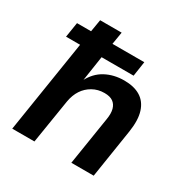

<svg xmlns="http://www.w3.org/2000/svg" viewBox="-161 -843 955 982"><g transform="rotate(30 316.5 -352.5)"><path d="M41 0 127 -545H44L58 -633H141L153 -705H280L268 -632H456L443 -545H254L231 -393H229Q257 -448 305.5 -474Q354 -500 415 -500Q473 -500 510.5 -477Q548 -454 563 -407Q578 -360 567 -288L522 0H390L435 -284Q441 -320 434.5 -344Q428 -368 410 -381Q392 -394 359 -394Q321 -394 290 -376.5Q259 -359 240 -330Q221 -301 214 -261L172 0Z"/></g></svg>

Font: Nunito Sans 9pt
Style: Bold Italic
Weight: 700
Italic angle: -9°
Version: Version 3.101;gftools[0.9.27]